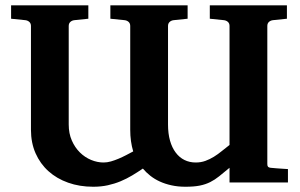

<svg xmlns="http://www.w3.org/2000/svg" viewBox="-20 -691 1136 727"><path d="M240.2 -219.7Q240.2 -185.5 252 -158.9Q263.7 -132.3 282.5 -113.8Q301.3 -95.2 325 -85.4Q348.6 -75.7 372.1 -75.7Q385.7 -75.7 400.1 -79.8Q414.6 -84 429 -90.1Q443.4 -96.2 457.5 -103.5Q471.7 -110.8 484.4 -117.7Q473.1 -155.3 473.1 -199.7V-592.8Q473.1 -602.5 466.8 -608.2Q460.4 -613.8 451.2 -614.7L397.9 -620.1V-670.9H690.4V-620.1L638.2 -614.7Q628.9 -613.8 622.6 -608.2Q616.2 -602.5 616.2 -592.8V-219.7Q616.2 -185.1 623.8 -158.4Q631.3 -131.8 645.3 -113.3Q659.2 -94.7 678.5 -85.2Q697.8 -75.7 721.2 -75.7Q740.7 -75.7 757.6 -81.8Q774.4 -87.9 789.8 -97.4Q805.2 -106.9 819.8 -118.9Q834.5 -130.9 849.1 -142.1V-592.8Q849.1 -602.5 842.8 -608.2Q836.4 -613.8 827.1 -614.7L774.4 -620.1V-670.9H1066.4V-620.1L1014.2 -614.7Q1004.9 -613.8 998.5 -608.2Q992.2 -602.5 992.2 -592.8V-69.8Q992.2 -62.5 994.9 -59.6Q997.6 -56.6 1004.4 -55.7Q1015.1 -54.7 1026.9 -53.7Q1036.6 -52.7 1048.3 -52.2Q1060.1 -51.8 1070.3 -50.8V0H849.1V-55.7Q826.7 -37.1 810.1 -23.7Q793.5 -10.3 775.9 -1.5Q758.3 7.3 736.6 11.7Q714.8 16.1 682.1 16.1Q653.3 16.1 629.2 10.7Q605 5.4 585.2 -3.7Q565.4 -12.7 549.3 -25.4Q533.2 -38.1 521 -52.7Q501 -39.1 480.2 -26.6Q459.5 -14.2 436.5 -4.6Q413.6 4.9 388.2 10.5Q362.8 16.1 333 16.1Q281.2 16.1 238 0.7Q194.8 -14.6 163.6 -42.7Q132.3 -70.8 114.7 -110.6Q97.2 -150.4 97.2 -199.7V-592.8Q97.2 -602.5 90.8 -608.2Q84.5 -613.8 75.2 -614.7L22 -620.1V-670.9H314.5V-620.1L262.2 -614.7Q252.9 -613.8 246.6 -608.2Q240.2 -602.5 240.2 -592.8Z"/></svg>

Font: Charis SIL Afr
Style: Bold
Weight: 700
Foundry: SIL International
Version: Version 5.000